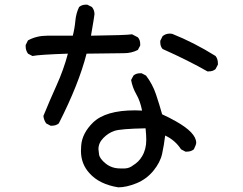

<svg xmlns="http://www.w3.org/2000/svg" viewBox="-20 -768 1040 823"><path d="M487 35Q406 22 364 -25Q327 -65 327 -121L328 -144Q332 -197 379 -243Q433 -295 558 -295L589 -294Q581 -335 564.5 -363.5Q548 -392 542 -425L552 -444Q563 -454 581 -454H587L606 -444Q634 -407 648.5 -364Q663 -321 675 -278Q704 -265 734 -248Q821 -199 821 -156Q821 -148 811 -128Q799 -118 781 -118H775L756 -128Q731 -167 688 -187Q683 -146 675 -109Q667 -72 637.5 -36Q608 0 565 17.5Q522 35 487 35ZM516 -46Q535 -47 550 -59Q575 -74 589 -98Q607 -128 607 -168Q607 -189 604 -218Q497 -216 470.5 -207Q444 -198 423 -176.5Q402 -155 402 -129Q402 -125 404.5 -106.5Q407 -88 433 -67Q459 -46 495 -46ZM201 -229H197L178 -239Q168 -253 166 -271Q193 -337 223 -403.5Q253 -470 271 -538Q150 -534 119 -528L100 -538Q90 -552 90 -569V-575L100 -595Q137 -615 182 -615H292Q300 -646 303 -678.5Q306 -711 319 -738Q331 -748 348 -748H354L374 -738Q385 -725 385 -707Q385 -702 370 -615Q522 -617 546 -621L571 -608Q581 -597 581 -579V-573L571 -554Q544 -540 511.5 -540Q479 -540 351 -538Q318 -408 232 -239Q220 -229 201 -229ZM875 -462H869Q791 -507 677 -558Q667 -569 667 -587V-593L677 -613Q690 -624 708 -624L718 -623Q811 -586 904 -528Q914 -515 914 -497V-491L904 -472Q893 -462 875 -462Z"/></svg>

Font: Xiaolai SC
Style: Regular
Weight: 400
Designer: Nozomi Seto 瀬戸のぞみ
Version: Version 3.11;December 4, 2020;FontCreator 13.0.0.2613 64-bit